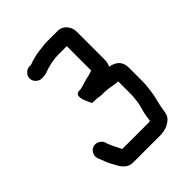

<svg xmlns="http://www.w3.org/2000/svg" viewBox="-195 -758 890 890"><g transform="rotate(-45 250.0 -312.5)"><path d="M130 -548H137C146 -548 154 -549 163 -552C191 -563 228 -572 266 -572H318V-412C309 -409 292 -403 282 -402C260 -398 236 -385 211 -385C192 -384 188 -368 198 -339L214 -303C223 -302 230 -302 235 -302C251 -302 269 -296 286 -298C289 -298 294 -298 299 -297C316 -297 329 -293 344 -291L362 -289C365 -288 368 -288 371 -288V-204C371 -198 371 -193 370 -188C368 -169 367 -147 361 -131C356 -113 350 -91 348 -70L346 -56V-55H345C342 -54 339 -53 336 -53H163C153 -73 141 -95 132 -118L128 -131C124 -141 117 -148 107 -153C73 -169 41 -136 52 -104L57 -91C60 -82 64 -72 68 -62C75 -45 85 -31 92 -16C104 6 123 27 153 27H337C362 25 380 20 396 8C416 -5 422 -20 425 -45C429 -76 438 -102 443 -130C446 -154 451 -176 451 -204V-302C449 -342 425 -359 389 -366C396 -378 398 -389 398 -407V-588C398 -622 371 -652 340 -652H263C249 -652 239 -649 225 -648C199 -646 176 -640 156 -634C150 -632 143 -628 137 -628H130C109 -628 90 -609 90 -588C90 -567 109 -548 130 -548Z"/></g></svg>

Font: Electronic
Style: ExBd
Weight: 800
Version: Version 1.011